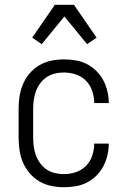

<svg xmlns="http://www.w3.org/2000/svg" viewBox="-20 -777 540 805"><path d="M247 8Q221 8 194.5 2.5Q168 -3 145 -16.5Q122 -30 104.5 -50.5Q87 -71 76.5 -95.5Q66 -120 62 -146.5Q58 -173 58 -200V-320Q58 -347 62 -373.5Q66 -400 76.5 -424.5Q87 -449 104.5 -469.5Q122 -490 145 -503.5Q168 -517 194.5 -522.5Q221 -528 247 -528Q272 -528 296.5 -524Q321 -520 343 -509Q365 -498 383 -480.5Q401 -463 412.5 -441.5Q424 -420 430 -395.5Q436 -371 436 -346V-345H375V-346Q375 -371 366.5 -396Q358 -421 340 -439Q322 -457 297.5 -465Q273 -473 247 -473Q228 -473 209.5 -468.5Q191 -464 175.5 -453.5Q160 -443 148.5 -427.5Q137 -412 130.5 -394Q124 -376 121.5 -357.5Q119 -339 119 -320V-200Q119 -181 121.5 -162.5Q124 -144 130.5 -126Q137 -108 148.5 -92.5Q160 -77 175.5 -66.5Q191 -56 209.5 -51.5Q228 -47 247 -47Q273 -47 297.5 -55Q322 -63 340 -81Q358 -99 366.5 -124Q375 -149 375 -174V-175H436V-174Q436 -149 430 -124.5Q424 -100 412.5 -78.5Q401 -57 383 -39.5Q365 -22 343 -11Q321 0 296.5 4Q272 8 247 8ZM155 -592 115 -619 210 -757H290L385 -619L345 -592L250 -708Z"/></svg>

Font: Iosevka Curly Light
Style: Regular
Weight: 300
Monospace: yes
Designer: Belleve Invis
Foundry: Belleve Invis
Version: Version 22.1.2; ttfautohint (v1.8.4)